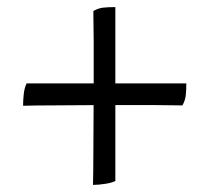

<svg xmlns="http://www.w3.org/2000/svg" viewBox="-20 -523 590 541"><path d="M242 -2Q243 -41 243 -84.5Q243 -128 243.5 -173.5Q244 -219 244 -263Q244 -302 244 -335Q244 -368 244 -404.5Q244 -441 243 -492Q257 -500 271 -501.5Q285 -503 305 -503V-13Q296 -8 276.5 -5Q257 -2 242 -2ZM45 -225Q45 -241 47 -258.5Q49 -276 55 -288H505Q505 -270 503.5 -255Q502 -240 494 -226Q445 -227 410.5 -227Q376 -227 344.5 -227Q313 -227 276 -227Q235 -227 196.5 -226.5Q158 -226 120 -226Q82 -226 45 -225Z"/></svg>

Font: Vollkorn SemiBold
Style: Regular
Weight: 600
Designer: Friedrich Althausen
Foundry: Friedrich Althausen
Version: Version 5.000